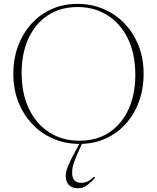

<svg xmlns="http://www.w3.org/2000/svg" viewBox="-20 -735 813 994"><path d="M380.5 -715Q454 -715 516.5 -688.2Q579 -661.5 625.5 -612.5Q672 -563.5 697.8 -497.5Q723.5 -431.5 723.5 -353Q723.5 -274 699 -207.8Q674.5 -141.5 629.8 -92.5Q585 -43.5 524.8 -16.8Q464.5 10 392.5 10Q319 10 256.2 -16.8Q193.5 -43.5 147.2 -92.5Q101 -141.5 75 -207.5Q49 -273.5 49 -352Q49 -431 73.8 -497.2Q98.5 -563.5 143 -612.5Q187.5 -661.5 248.2 -688.2Q309 -715 380.5 -715ZM390.5 -6.5Q482 -6.5 547 -50.5Q612 -94.5 646.2 -171Q680.5 -247.5 680.5 -346.5Q680.5 -456 642.2 -534.8Q604 -613.5 536.5 -656Q469 -698.5 382.5 -698.5Q291 -698.5 226 -654.5Q161 -610.5 126.5 -534Q92 -457.5 92 -358.5Q92 -249 130.5 -170.2Q169 -91.5 236.2 -49Q303.5 -6.5 390.5 -6.5ZM382.5 58Q370 86.5 363.8 103.8Q357.5 121 355.5 133.2Q353.5 145.5 353.5 158.5Q353.5 186 365.5 198.8Q377.5 211.5 400.5 211.5Q417 211.5 433 204.5Q449 197.5 467 179.5L472.5 185.5Q451 208.5 436 220.2Q421 232 408.8 235.8Q396.5 239.5 382 239.5Q352.5 239.5 336.5 222.5Q320.5 205.5 320.5 176Q320.5 166 323 153.5Q325.5 141 333.8 120.8Q342 100.5 360 66.5L396 0H408.5Z"/></svg>

Font: Newsreader 60pt ExtraLight
Style: Regular
Weight: 250
Designer: Hugues Gentile
Foundry: Production Type
Version: Version 1.003